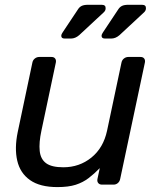

<svg xmlns="http://www.w3.org/2000/svg" viewBox="-20 -752 642 782"><path d="M213.8 10Q142.6 10 102.3 -18.5Q61.9 -46.9 50.2 -97.8Q38.5 -148.6 52.3 -214.6L111.9 -497.1Q113.9 -507.3 121.8 -513.6Q129.8 -520 140 -520H189.6Q199.8 -520 204.6 -513.6Q209.4 -507.3 207.4 -497.1L148.7 -219.9Q138.2 -171.1 141.7 -137.5Q145.1 -104 167.7 -87.3Q190.2 -70.7 237.9 -70.7Q303.4 -70.7 352.3 -110.3Q401.2 -149.9 416.1 -219.9L474.8 -497.1Q476.8 -507.3 484.7 -513.6Q492.7 -520 502.9 -520H552.3Q562.5 -520 567.3 -513.6Q572.1 -507.3 570.1 -497.1L469.4 -22.9Q467.4 -12.7 460 -6.4Q452.5 0 442.3 0H395.7Q385.5 0 380.2 -6.4Q374.9 -12.7 376.9 -22.9L386.4 -67.3Q363.8 -44.1 340.9 -26.6Q318 -9.1 288.4 0.5Q258.8 10 213.8 10ZM407.6 -595Q393.2 -595 393.7 -606.9Q393.9 -610.1 395.7 -613.7Q397.5 -617.3 399.5 -620.3L461.4 -713.5Q467.6 -723.5 477 -728Q486.4 -732.5 502.4 -732.5H558.4Q575.4 -732.5 574.4 -717.6Q574.2 -708.9 567.1 -702.1L466.9 -609Q450.9 -595 433.1 -595ZM243.4 -595Q229 -595 229.6 -606.9Q229.8 -610.1 231.5 -613.7Q233.3 -617.3 235.3 -620.3L297.3 -713.5Q303.4 -723.5 312.8 -728Q322.3 -732.5 338.3 -732.5H394.2Q411.2 -732.5 410.2 -717.6Q410.1 -708.9 402.9 -702.1L302.7 -609Q286.7 -595 268.9 -595Z"/></svg>

Font: Rubik Light
Style: Italic
Weight: 300
Italic angle: -12°
Designer: Hubert and Fischer
Foundry: Hubert and Fischer
Version: Version 2.300;gftools[0.9.30]